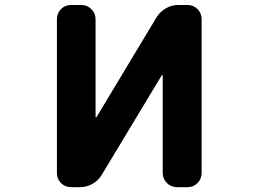

<svg xmlns="http://www.w3.org/2000/svg" viewBox="-20 -776 1040 776"><path d="M695.3 -19.5Q671.9 -19.5 654.8 -36.1Q637.7 -52.7 637.7 -77.1V-470.7Q637.7 -471.7 636.2 -472.2Q634.8 -472.7 633.8 -471.7L390.6 -68.4Q377 -45.9 353.5 -32.7Q330.1 -19.5 302.7 -19.5H267.6Q243.2 -19.5 226.6 -36.1Q210 -52.7 210 -77.1V-698.2Q210 -722.7 226.6 -739.3Q243.2 -755.9 267.6 -755.9H308.6Q332 -755.9 349.1 -739.3Q366.2 -722.7 366.2 -698.2V-303.7Q366.2 -302.7 367.7 -302.2Q369.1 -301.8 370.1 -302.7L613.3 -707Q627.9 -729.5 650.9 -742.7Q673.8 -755.9 701.2 -755.9H737.3Q761.7 -755.9 778.3 -739.3Q794.9 -722.7 794.9 -698.2V-77.1Q794.9 -52.7 778.3 -36.1Q761.7 -19.5 737.3 -19.5Z"/></svg>

Font: Rounded Mgen+ 1m bold
Style: Bold
Weight: 700
Designer: [Source Han Sans]
Ryoko NISHIZUKA  (kana & ideographs); Paul D. Hunt (Latin, Greek & Cyrillic); Wenlong ZHANG  (bopomofo
Version: Version 1.059.20150602